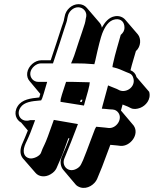

<svg xmlns="http://www.w3.org/2000/svg" viewBox="-20 -757 740 924"><path d="M365 -267C366 -270 368 -274 369 -277H377C376 -273 374 -270 373 -266ZM291 -677 289 -668C287 -653 283 -647 277 -628C263 -582 239 -513 224 -467H179C147 -467 116 -439 111 -407C109 -391 113 -377 123 -366L174 -305C172 -297 170 -292 169 -288C128 -284 86 -279 65 -246C43 -211 59 -179 82 -167L114 -129C105 -105 94 -81 85 -60C74 -31 78 -10 90 5L151 75C166 93 196 98 223 82C254 64 253 46 269 13C277 -3 290 -37 309 -92L314 -91C304 -64 290 -31 283 -16L276 1C267 23 273 47 284 60L344 131C350 138 358 142 367 145C401 155 435 131 447 105L454 88C465 63 477 32 490 -4C503 -40 510 -58 511 -60C522 -59 533 -58 543 -57L560 -55C607 -51 653 -111 623 -153L563 -224L562 -225C565 -235 567 -244 570 -254C579 -250 588 -247 595 -244L609 -237C623 -230 639 -232 655 -238C681 -248 708 -278 698 -315L637 -386C633 -402 623 -413 608 -419C615 -449 629 -492 634 -511C659 -533 660 -572 643 -592L582 -663C571 -675 554 -682 534 -679C503 -674 485 -650 470 -624C469 -633 465 -641 459 -648L398 -719C388 -731 374 -737 358 -737C326 -737 296 -710 291 -677ZM127 -163V-164H128ZM126 -407C129 -430 154 -452 177 -452H235L239 -464C254 -510 278 -580 292 -626C298 -646 302 -652 304 -668L306 -677C310 -701 332 -722 356 -722C380 -722 399 -701 395 -677L393 -668C392 -659 390 -650 388 -643C378 -614 372 -592 359 -556C348 -525 340 -494 330 -471L322 -452H342C374 -452 400 -451 419 -449L434 -448L438 -463C453 -532 465 -578 472 -596C484 -626 502 -659 535 -664C563 -668 579 -650 579 -625C579 -608 572 -599 561 -589C550 -547 536 -507 523 -447L521 -434L533 -431C546 -428 564 -421 588 -410L603 -404C613 -400 619 -392 622 -380C633 -340 590 -309 556 -322L542 -329C535 -332 527 -335 517 -339L500 -346L495 -327C488 -301 481 -275 474 -250L470 -234L485 -233C492 -232 499 -232 505 -231L522 -230C534 -229 543 -224 550 -214C571 -184 540 -138 503 -141L486 -143C476 -144 466 -145 455 -146L443 -147L437 -136C435 -132 429 -114 415 -78C402 -42 390 -12 380 13L372 30C367 42 359 50 347 56C308 76 275 41 290 5L297 -12C310 -42 337 -112 349 -144L355 -160L239 -180L234 -166C215 -112 202 -77 195 -63C187 -47 181 -33 177 -21C172 -7 142 9 122 5C98 0 87 -22 99 -56C102 -64 105 -71 110 -81C122 -106 131 -130 142 -160L149 -179H126C84 -165 55 -203 78 -239C96 -267 135 -270 168 -273L178 -274L183 -284C187 -294 193 -315 202 -346L207 -363H164C141 -363 123 -383 126 -407ZM412 -361 329 -363H298L294 -351C280 -308 273 -287 272 -280L271 -267L384 -249L388 -264C402 -312 409 -338 410 -346Z"/></svg>

Font: AppleStorm
Style: ShdXbdIta
Weight: 800
Foundry: Cannot Into Space Fonts
Version: Version 1.01